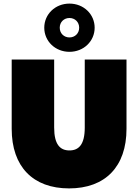

<svg xmlns="http://www.w3.org/2000/svg" viewBox="-20 -1031 768 1067"><path d="M364 16C565 16 683 -105 683 -315V-700H451V-322C451 -228 418 -195 366 -195C314 -195 281 -228 281 -322V-700H45V-315C45 -105 163 16 364 16ZM366 -743C445 -743 506 -802 506 -877C506 -952 445 -1011 366 -1011C287 -1011 226 -952 226 -877C226 -802 287 -743 366 -743ZM366 -823C336 -823 312 -845 312 -877C312 -909 336 -931 366 -931C396 -931 420 -909 420 -877C420 -845 396 -823 366 -823Z"/></svg>

Font: Chess Sans Black
Style: Regular
Weight: 900
Designer: Wolf Bōese
Foundry: Wolf Bōese
Version: Version 7.223;Glyphs 3.3 (3306)